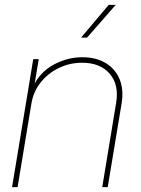

<svg xmlns="http://www.w3.org/2000/svg" viewBox="-20 -764 576 784"><path d="M108.4 -341.8 51.8 0H29.3L115.7 -522.5H138.2L118.7 -405.3L112.8 -405.8Q141.1 -468.3 197.8 -499.3Q254.4 -530.3 315.9 -530.3Q372.6 -530.3 411.9 -506.3Q451.2 -482.4 468.5 -440.2Q485.8 -397.9 476.6 -341.8L419.9 0H397.5L454.1 -343.3Q466.8 -417.5 428.2 -462.6Q389.6 -507.8 315.4 -507.8Q264.6 -507.8 220.2 -486.3Q175.8 -464.8 146 -427.2Q116.2 -389.6 108.4 -341.8ZM311 -610.4 423.8 -744.1H452.6L335.4 -610.4Z"/></svg>

Font: Inter 28pt Thin
Style: Italic
Weight: 250
Italic angle: -9.3988°
Designer: Rasmus Andersson
Foundry: rsms
Version: Version 4.001;git-66647c0bb